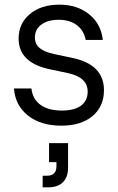

<svg xmlns="http://www.w3.org/2000/svg" viewBox="-20 -530 507 825"><path d="M243.3 10Q155 10 100 -33.8Q45 -77.5 40 -150H115Q120 -104.2 153.8 -79.6Q187.5 -55 245.8 -55Q300 -55 328.3 -76.2Q356.7 -97.5 356.7 -136.7Q356.7 -197.5 272.5 -215.8L193.3 -232.5Q60 -260.8 60 -364.2Q60 -429.2 108.3 -469.6Q156.7 -510 235 -510Q311.7 -510 362.9 -468.8Q414.2 -427.5 421.7 -358.3H348.3Q340 -400 309.6 -422.5Q279.2 -445 232.5 -445Q185.8 -445 157.9 -424.6Q130 -404.2 130 -369.2Q130 -340.8 150 -323.8Q170 -306.7 213.3 -297.5L292.5 -280.8Q359.2 -266.7 392.9 -232.1Q426.7 -197.5 426.7 -142.5Q426.7 -72.5 377.5 -31.2Q328.3 10 243.3 10ZM163.3 275V225H182.5Q201.7 225 212.1 215Q222.5 205 222.5 185V166.7H190.8V85H272.5V190Q272.5 230.8 250.4 252.9Q228.3 275 187.5 275Z"/></svg>

Font: Funnel Sans Light
Style: Regular
Weight: 300
Designer: NORD ID, Kristian Moeller
Foundry: Dicotype
Version: Version 1.000